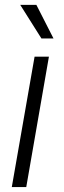

<svg xmlns="http://www.w3.org/2000/svg" viewBox="-20 -758 261 778"><path d="M86.4 0H27.8L120.1 -528.3H178.2ZM196.8 -602.1H147.9L62 -738.3H127.4Z"/></svg>

Font: RobotoInd Light
Style: Italic
Weight: 300
Italic angle: -12°
Designer: Google
Version: Version 2.001151; 2014